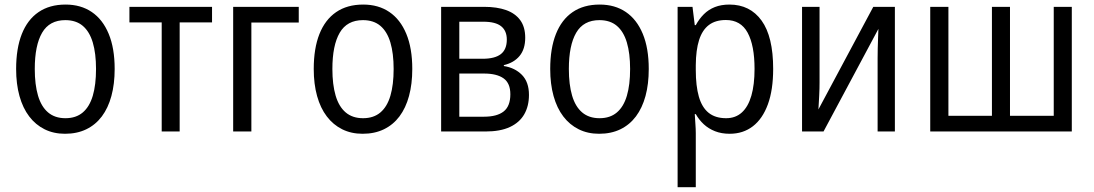

<svg xmlns="http://www.w3.org/2000/svg" viewBox="-20 -565 4702 825"><path d="M472.7 -268.6Q472.7 -204.1 458.7 -152.6Q444.8 -101.1 417.7 -64.9Q390.6 -28.8 350.8 -9.5Q311 9.8 259.3 9.8Q210.4 9.8 171.6 -9.5Q132.8 -28.8 105.5 -64.7Q78.1 -100.6 63.7 -152.3Q49.3 -204.1 49.3 -268.6Q49.3 -356.9 73.7 -418.7Q98.1 -480.5 145.5 -512.9Q192.9 -545.4 261.7 -545.4Q327.1 -545.4 374.3 -513.4Q421.4 -481.4 447 -419.7Q472.7 -357.9 472.7 -268.6ZM129.4 -268.6Q129.4 -201.7 143.3 -154.3Q157.2 -106.9 186.5 -82Q215.8 -57.1 261.2 -57.1Q306.6 -57.1 335.7 -81.8Q364.7 -106.4 378.7 -153.6Q392.6 -200.7 392.6 -268.6Q392.6 -335.4 378.7 -382.3Q364.7 -429.2 335.7 -453.9Q306.6 -478.5 260.7 -478.5Q192.4 -478.5 160.9 -424.3Q129.4 -370.1 129.4 -268.6Z M891.1 -468.8H752V0H674.8V-468.8H536.1V-535.6H891.1Z M1263.7 -535.6V-468.3H1060.1V0H981.9V-535.6Z M1751.5 -268.6Q1751.5 -204.1 1737.5 -152.6Q1723.6 -101.1 1696.5 -64.9Q1669.4 -28.8 1629.6 -9.5Q1589.8 9.8 1538.1 9.8Q1489.3 9.8 1450.4 -9.5Q1411.6 -28.8 1384.3 -64.7Q1356.9 -100.6 1342.5 -152.3Q1328.1 -204.1 1328.1 -268.6Q1328.1 -356.9 1352.5 -418.7Q1377 -480.5 1424.3 -512.9Q1471.7 -545.4 1540.5 -545.4Q1606 -545.4 1653.1 -513.4Q1700.2 -481.4 1725.8 -419.7Q1751.5 -357.9 1751.5 -268.6ZM1408.2 -268.6Q1408.2 -201.7 1422.1 -154.3Q1436 -106.9 1465.3 -82Q1494.6 -57.1 1540 -57.1Q1585.4 -57.1 1614.5 -81.8Q1643.6 -106.4 1657.5 -153.6Q1671.4 -200.7 1671.4 -268.6Q1671.4 -335.4 1657.5 -382.3Q1643.6 -429.2 1614.5 -453.9Q1585.4 -478.5 1539.6 -478.5Q1471.2 -478.5 1439.7 -424.3Q1408.2 -370.1 1408.2 -268.6Z M2236.8 -402.8Q2236.8 -354 2212.6 -324.7Q2188.5 -295.4 2145 -285.2V-281.2Q2192.4 -273.9 2222.7 -243.2Q2252.9 -212.4 2252.9 -157.2Q2252.9 -109.4 2232.7 -74Q2212.4 -38.6 2171.1 -19.3Q2129.9 0 2065.9 0H1875.5V-535.6H2061Q2115.2 -535.6 2154.5 -521.7Q2193.8 -507.8 2215.3 -478.5Q2236.8 -449.2 2236.8 -402.8ZM2172.9 -160.2Q2172.9 -207.5 2143.8 -228.3Q2114.7 -249 2059.6 -249H1953.6V-63.5H2059.1Q2115.7 -63.5 2144.3 -86.2Q2172.9 -108.9 2172.9 -160.2ZM2157.7 -395Q2157.7 -432.6 2133.5 -452.1Q2109.4 -471.7 2056.6 -471.7H1953.6V-312.5H2053.7Q2106.4 -312.5 2132.1 -332.5Q2157.7 -352.5 2157.7 -395Z M2767.6 -268.6Q2767.6 -204.1 2753.7 -152.6Q2739.7 -101.1 2712.6 -64.9Q2685.5 -28.8 2645.8 -9.5Q2606 9.8 2554.2 9.8Q2505.4 9.8 2466.6 -9.5Q2427.7 -28.8 2400.4 -64.7Q2373 -100.6 2358.6 -152.3Q2344.2 -204.1 2344.2 -268.6Q2344.2 -356.9 2368.7 -418.7Q2393.1 -480.5 2440.4 -512.9Q2487.8 -545.4 2556.6 -545.4Q2622.1 -545.4 2669.2 -513.4Q2716.3 -481.4 2741.9 -419.7Q2767.6 -357.9 2767.6 -268.6ZM2424.3 -268.6Q2424.3 -201.7 2438.2 -154.3Q2452.1 -106.9 2481.4 -82Q2510.7 -57.1 2556.2 -57.1Q2601.6 -57.1 2630.6 -81.8Q2659.7 -106.4 2673.6 -153.6Q2687.5 -200.7 2687.5 -268.6Q2687.5 -335.4 2673.6 -382.3Q2659.7 -429.2 2630.6 -453.9Q2601.6 -478.5 2555.7 -478.5Q2487.3 -478.5 2455.8 -424.3Q2424.3 -370.1 2424.3 -268.6Z M3114.3 -545.4Q3202.6 -545.4 3252.4 -476.6Q3302.2 -407.7 3302.2 -269Q3302.2 -178.7 3279.5 -116.7Q3256.8 -54.7 3215.1 -22.5Q3173.3 9.8 3115.2 9.8Q3080.1 9.8 3052.2 -1.2Q3024.4 -12.2 3003.9 -31.2Q2983.4 -50.3 2969.7 -74.7H2965.3Q2966.3 -55.2 2968 -32.7Q2969.7 -10.3 2969.7 7.8V239.3H2891.6V-535.6H2955.6L2965.3 -457H2969.7Q2984.4 -483.9 3004.4 -503.9Q3024.4 -523.9 3051.8 -534.7Q3079.1 -545.4 3114.3 -545.4ZM3099.1 -479Q3054.2 -479 3025.9 -457.5Q2997.6 -436 2983.9 -393.1Q2970.2 -350.1 2969.7 -285.2V-264.2Q2969.7 -195.8 2982.9 -149.7Q2996.1 -103.5 3024.9 -80.3Q3053.7 -57.1 3100.1 -57.1Q3140.6 -57.1 3167.7 -81.8Q3194.8 -106.4 3208.5 -153.8Q3222.2 -201.2 3222.2 -269Q3222.2 -369.6 3192.6 -424.3Q3163.1 -479 3099.1 -479Z M3501.5 -535.6V-211.9Q3501.5 -199.7 3501.2 -184.8Q3501 -169.9 3500 -154.3Q3499 -138.7 3498.3 -123.3Q3497.6 -107.9 3496.6 -94.7L3732.4 -535.6H3825.2V0H3751V-315.4Q3751 -333.5 3751.5 -356.2Q3752 -378.9 3752.9 -401.4Q3753.9 -423.8 3754.4 -440.9L3518.6 0H3426.3V-535.6Z M4585.4 -535.6V0H3977.1V-535.6H4055.2V-67.4H4242.2V-535.6H4319.8V-67.4H4507.8V-535.6Z"/></svg>

Font: Open Sans SemiCondensed
Style: Regular
Weight: 400
Width: 4
Designer: Monotype Design Team
Foundry: Monotype Imaging Inc.
Version: Version 3.000